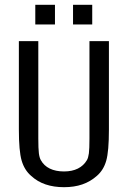

<svg xmlns="http://www.w3.org/2000/svg" viewBox="-20 -778 540 810"><path d="M59.6 -231.4V-604.5H141.6V-194.3Q141.6 -150.4 144 -131.3Q146.5 -112.3 152.3 -102.5Q165 -79.1 189.9 -66.9Q214.8 -54.7 250 -54.7Q284.2 -54.7 308.6 -66.9Q333 -79.1 346.7 -102.5Q352.5 -112.3 355 -131.3Q357.4 -150.4 357.4 -193.4V-604.5H439.5V-231.4Q439.5 -139.6 428.2 -100.1Q417 -60.5 388.7 -36.1Q361.3 -11.7 327.1 0Q293 11.7 250 11.7Q207 11.7 172.4 0Q137.7 -11.7 111.3 -36.1Q83 -60.5 71.3 -100.6Q59.6 -140.6 59.6 -231.4ZM128.9 -757.8H211.9V-674.8H128.9ZM288.1 -757.8H369.1V-674.8H288.1Z"/></svg>

Font: BabelStone Pseudographica
Style: Regular
Weight: 400
Designer: Andrew West
Foundry: BabelStone
Version: Version 16.0.0